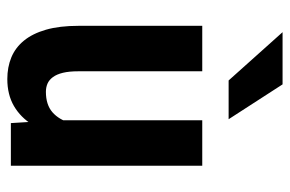

<svg xmlns="http://www.w3.org/2000/svg" viewBox="-155 -635 800 530"><g transform="rotate(90 245.0 -370.0)"><path d="M312 -126V-528.3H437.5V0H319.8ZM328.1 -235.4 364.7 -236.3Q364.7 -183.1 355 -138.2Q345.2 -93.3 324.7 -60.1Q304.2 -26.9 272.7 -8.5Q241.2 9.8 198.2 9.8Q165.5 9.8 138.7 -1.2Q111.8 -12.2 92.3 -35.9Q72.8 -59.6 62 -96.9Q51.3 -134.3 51.3 -186.5V-528.3H176.8V-185.5Q176.8 -161.1 180.9 -143.8Q185.1 -126.5 192.9 -116Q200.7 -105.5 210.9 -101.1Q221.2 -96.7 233.4 -96.7Q269 -96.7 289.8 -114.7Q310.5 -132.8 319.3 -164.3Q328.1 -195.8 328.1 -235.4ZM212.9 -750 309.1 -601.1H202.1L68.8 -750Z"/></g></svg>

Font: Roboto Condensed SemiBold
Style: Regular
Weight: 600
Designer: Christian Robertson
Foundry: Google
Version: Version 3.008; 2023